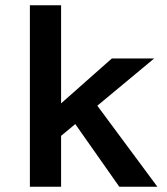

<svg xmlns="http://www.w3.org/2000/svg" viewBox="-20 -706 632 726"><path d="M93 0V-686H211V0ZM195 -301 403 -485H563L195 -179ZM431 0 214 -309 326 -336 575 0Z"/></svg>

Font: Karla ExtraLight
Style: Bold
Weight: 700
Version: Version 2.001